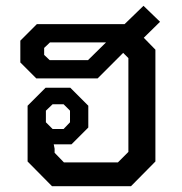

<svg xmlns="http://www.w3.org/2000/svg" viewBox="-20 -641 625 661"><path d="M75 -85V-277L137 -339H222L284 -277V-202L226 -144H165L168 -129V-115L200 -82H386L422 -118V-441L404 -459L316 -371H105L50 -426V-501L107 -558H409L474 -621L531 -566L475 -511L515 -470V-85L431 0H159ZM283 -434 345 -495H152L132 -476V-452L151 -434ZM199 -197 221 -220V-260L199 -282H161L138 -260V-220L161 -197Z"/></svg>

Font: Chakra Petch Medium
Style: Regular
Weight: 500
Designer: Katatrad Aksorn Co.,Ltd.
Foundry: Cadson Demak Co.,Ltd.
Version: Version 1.000; ttfautohint (v1.6)